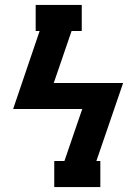

<svg xmlns="http://www.w3.org/2000/svg" viewBox="-20 -755 540 775"><path d="M199 0V-105H240L312 -315H33L140 -630H124V-735H310V-630H269L197 -420H477L369 -105H385V0Z"/></svg>

Font: Iosevka Slab Extrabold Oblique
Style: Regular
Weight: 800
Italic angle: -9°
Monospace: yes
Designer: Belleve Invis
Foundry: Belleve Invis
Version: Version 11.1.1; ttfautohint (v1.8.3)